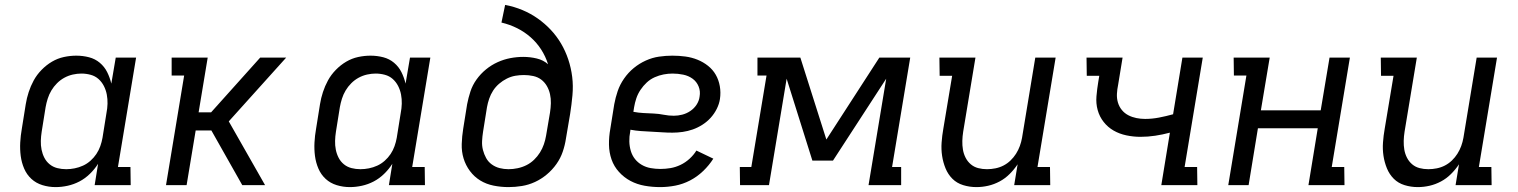

<svg xmlns="http://www.w3.org/2000/svg" viewBox="-20 -755 6190 783"><path d="M207 8Q179 8 153 0Q127 -8 108 -25.5Q89 -43 78.5 -67.5Q68 -92 64.5 -119Q61 -146 62.5 -174Q64 -202 69 -230L85 -330Q89 -355 97 -379.5Q105 -404 117.5 -427Q130 -450 149.5 -470Q169 -490 192 -503.5Q215 -517 240.5 -522.5Q266 -528 291 -528Q318 -528 343 -521.5Q368 -515 387 -499Q406 -483 417 -461Q428 -439 434 -414L452 -520H535L461 -74H512L513 0H366L380 -87Q366 -65 346.5 -46Q327 -27 304 -15Q281 -3 256 2.5Q231 8 207 8ZM250 -65Q267 -65 284.5 -68.5Q302 -72 318.5 -79.5Q335 -87 349 -99.5Q363 -112 373 -127Q383 -142 389 -159Q395 -176 398 -193L414 -293Q418 -313 418.5 -332Q419 -351 415.5 -369.5Q412 -388 403.5 -404.5Q395 -421 381.5 -433Q368 -445 349.5 -450Q331 -455 312 -455Q295 -455 277 -451Q259 -447 242.5 -438Q226 -429 212.5 -415.5Q199 -402 189.5 -386Q180 -370 174.5 -352.5Q169 -335 166 -318L150 -218Q147 -199 146.5 -180.5Q146 -162 149.5 -144.5Q153 -127 161 -111.5Q169 -96 182.5 -85Q196 -74 213.5 -69.5Q231 -65 250 -65Z M657 0 731 -447H680V-520H827L790 -297H841L1041 -520H1147L922 -270L913 -260L1061 0H968L842 -223H778L741 0Z M1407 8Q1379 8 1353 0Q1327 -8 1308 -25.5Q1289 -43 1278.5 -67.5Q1268 -92 1264.5 -119Q1261 -146 1262.5 -174Q1264 -202 1269 -230L1285 -330Q1289 -355 1297 -379.5Q1305 -404 1317.5 -427Q1330 -450 1349.5 -470Q1369 -490 1392 -503.5Q1415 -517 1440.5 -522.5Q1466 -528 1491 -528Q1518 -528 1543 -521.5Q1568 -515 1587 -499Q1606 -483 1617 -461Q1628 -439 1634 -414L1652 -520H1735L1661 -74H1712L1713 0H1566L1580 -87Q1566 -65 1546.5 -46Q1527 -27 1504 -15Q1481 -3 1456 2.5Q1431 8 1407 8ZM1450 -65Q1467 -65 1484.5 -68.5Q1502 -72 1518.5 -79.5Q1535 -87 1549 -99.5Q1563 -112 1573 -127Q1583 -142 1589 -159Q1595 -176 1598 -193L1614 -293Q1618 -313 1618.5 -332Q1619 -351 1615.5 -369.5Q1612 -388 1603.5 -404.5Q1595 -421 1581.5 -433Q1568 -445 1549.5 -450Q1531 -455 1512 -455Q1495 -455 1477 -451Q1459 -447 1442.5 -438Q1426 -429 1412.5 -415.5Q1399 -402 1389.5 -386Q1380 -370 1374.5 -352.5Q1369 -335 1366 -318L1350 -218Q1347 -199 1346.5 -180.5Q1346 -162 1349.5 -144.5Q1353 -127 1361 -111.5Q1369 -96 1382.5 -85Q1396 -74 1413.5 -69.5Q1431 -65 1450 -65Z M2054 8Q2023 8 1993 2Q1963 -4 1938.5 -19Q1914 -34 1896.5 -57.5Q1879 -81 1870.5 -109Q1862 -137 1863 -168Q1864 -199 1869 -230L1885 -330Q1890 -356 1898.5 -382Q1907 -408 1923.5 -431Q1940 -454 1962 -472Q1984 -490 2009.5 -501.5Q2035 -513 2061.5 -518Q2088 -523 2114 -523Q2142 -523 2169 -516.5Q2196 -510 2215 -493Q2205 -525 2187 -553Q2169 -581 2144 -603Q2119 -625 2089 -640Q2059 -655 2025 -663L2040 -735Q2077 -728 2110.5 -714Q2144 -700 2173 -679.5Q2202 -659 2226 -633.5Q2250 -608 2268 -577.5Q2286 -547 2297.5 -512.5Q2309 -478 2313.5 -441.5Q2318 -405 2314.5 -366.5Q2311 -328 2305 -290L2288 -190Q2284 -163 2275 -136.5Q2266 -110 2249.5 -86.5Q2233 -63 2210.5 -44Q2188 -25 2162 -13Q2136 -1 2108.5 3.5Q2081 8 2054 8ZM2054 -65Q2072 -65 2091 -69Q2110 -73 2127 -81.5Q2144 -90 2158 -103.5Q2172 -117 2182 -133Q2192 -149 2198 -166.5Q2204 -184 2207 -202L2223 -296Q2226 -315 2226.5 -334Q2227 -353 2223 -371Q2219 -389 2210 -404.5Q2201 -420 2187 -430.5Q2173 -441 2154.5 -445Q2136 -449 2117 -449Q2099 -449 2081.5 -446Q2064 -443 2047 -434.5Q2030 -426 2015.5 -413.5Q2001 -401 1991 -385.5Q1981 -370 1975 -352.5Q1969 -335 1966 -318L1950 -218Q1947 -199 1946 -180Q1945 -161 1949.5 -143.5Q1954 -126 1962.5 -110.5Q1971 -95 1985.5 -84.5Q2000 -74 2017.5 -69.5Q2035 -65 2054 -65Z M2672 8Q2640 8 2609 2.5Q2578 -3 2551.5 -17Q2525 -31 2504.5 -53.5Q2484 -76 2474 -104.5Q2464 -133 2463.5 -165Q2463 -197 2469 -230L2485 -330Q2490 -357 2499 -383.5Q2508 -410 2525 -434.5Q2542 -459 2564.5 -477.5Q2587 -496 2613.5 -508Q2640 -520 2667.5 -524Q2695 -528 2722 -528Q2749 -528 2775 -524.5Q2801 -521 2824.5 -511.5Q2848 -502 2867.5 -486.5Q2887 -471 2899 -450Q2911 -429 2915.5 -403.5Q2920 -378 2916 -351Q2913 -331 2903 -311Q2893 -291 2878 -274.5Q2863 -258 2844 -246Q2825 -234 2805 -227Q2785 -220 2764 -217Q2743 -214 2722 -214Q2701 -214 2679.5 -215.5Q2658 -217 2636.5 -218Q2615 -219 2593.5 -220.5Q2572 -222 2551 -226L2550 -218Q2546 -198 2546.5 -178Q2547 -158 2552.5 -139.5Q2558 -121 2569.5 -106.5Q2581 -92 2597.5 -82.5Q2614 -73 2633.5 -69.5Q2653 -66 2673 -66Q2694 -66 2714.5 -69.5Q2735 -73 2755 -82.5Q2775 -92 2792 -107.5Q2809 -123 2820 -141L2889 -108Q2872 -81 2847.5 -57.5Q2823 -34 2794 -19Q2765 -4 2734 2Q2703 8 2672 8ZM2728 -283Q2745 -283 2762.5 -287.5Q2780 -292 2795.5 -302.5Q2811 -313 2821 -328.5Q2831 -344 2833 -361Q2837 -383 2829 -402.5Q2821 -422 2804.5 -434Q2788 -446 2766.5 -450.5Q2745 -455 2723 -455Q2705 -455 2686.5 -451.5Q2668 -448 2650 -440Q2632 -432 2617.5 -418.5Q2603 -405 2592 -388.5Q2581 -372 2575 -354Q2569 -336 2566 -318L2563 -299Q2584 -295 2604.5 -294Q2625 -293 2646 -292Q2667 -291 2687 -287Q2707 -283 2728 -283Z M2998 0 2997 -74H3044L3106 -447H3069V-520H3244L3350 -186L3566 -520H3692L3618 -74H3655V0H3522L3594 -434L3377 -100H3293L3188 -434L3116 0Z M3962 8Q3934 8 3908 0Q3882 -8 3864 -26Q3846 -44 3836 -68.5Q3826 -93 3822 -119.5Q3818 -146 3820 -174Q3822 -202 3827 -230L3863 -446H3812L3811 -520H3958L3908 -218Q3905 -199 3904.5 -180.5Q3904 -162 3907 -144.5Q3910 -127 3918 -111.5Q3926 -96 3939 -85Q3952 -74 3969 -69.5Q3986 -65 4005 -65Q4022 -65 4039.5 -68.5Q4057 -72 4072.5 -80Q4088 -88 4101 -100.5Q4114 -113 4123.5 -128Q4133 -143 4139 -159.5Q4145 -176 4148 -193L4202 -520H4285L4211 -74H4262L4263 0H4116L4130 -85Q4116 -64 4097.5 -45.5Q4079 -27 4056.5 -15Q4034 -3 4010 2.5Q3986 8 3962 8Z M4716 0 4751 -214Q4721 -206 4691 -201.5Q4661 -197 4631 -197Q4602 -197 4573.5 -203Q4545 -209 4521.5 -222.5Q4498 -236 4481 -257.5Q4464 -279 4456.5 -306Q4449 -333 4451.5 -362.5Q4454 -392 4459 -422L4463 -446H4412L4411 -520H4558L4540 -410Q4536 -391 4535 -372.5Q4534 -354 4539 -337Q4544 -320 4555 -306.5Q4566 -293 4581.5 -285Q4597 -277 4614.5 -273.5Q4632 -270 4650 -270Q4678 -270 4706.5 -275.5Q4735 -281 4764 -289L4802 -520H4885L4811 -74H4862L4863 0Z M4989 0 5063 -447H5012L5011 -520H5158L5122 -305H5366L5402 -520H5485L5411 -74H5462L5463 0H5316L5354 -232H5110L5072 0Z M5762 8Q5734 8 5708 0Q5682 -8 5664 -26Q5646 -44 5636 -68.5Q5626 -93 5622 -119.5Q5618 -146 5620 -174Q5622 -202 5627 -230L5663 -446H5612L5611 -520H5758L5708 -218Q5705 -199 5704.5 -180.5Q5704 -162 5707 -144.5Q5710 -127 5718 -111.5Q5726 -96 5739 -85Q5752 -74 5769 -69.5Q5786 -65 5805 -65Q5822 -65 5839.5 -68.5Q5857 -72 5872.5 -80Q5888 -88 5901 -100.5Q5914 -113 5923.5 -128Q5933 -143 5939 -159.5Q5945 -176 5948 -193L6002 -520H6085L6011 -74H6062L6063 0H5916L5930 -85Q5916 -64 5897.5 -45.5Q5879 -27 5856.5 -15Q5834 -3 5810 2.5Q5786 8 5762 8Z"/></svg>

Font: Iosevka Plex Etoile
Style: Italic
Weight: 400
Italic angle: -9°
Designer: Belleve Invis
Foundry: Belleve Invis
Version: Version 25.1.1; ttfautohint (v1.8.4)